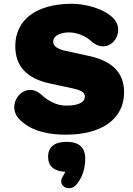

<svg xmlns="http://www.w3.org/2000/svg" viewBox="-20 -702 703 1018"><path d="M330 12C518 12 638 -70 638 -213C638 -317 575 -379 449 -406L329 -432C276 -443 262 -463 262 -481C262 -517 311 -532 353 -530C392 -528 435 -510 461 -486C555 -398 652 -526 584 -602C533 -659 425 -682 362 -682C176 -682 61 -600 61 -457C61 -350 123 -286 242 -260L362 -234C414 -223 430 -211 430 -190C430 -165 407 -142 330 -142C282 -142 237 -165 199 -200C109 -281 3 -148 85 -67C155 1 253 12 330 12ZM384 278C417 240 432 190 432 140C432 80 399 50 334 50C269 50 235 77 235 129C235 179 266 206 326 209C323 216 319 224 315 230C278 284 348 319 384 278Z"/></svg>

Font: SN Pro Black
Style: Regular
Weight: 900
Designer: Tobias Whetton
Foundry: Supernotes
Version: Version 1.001;Glyphs 3.2 (3249)